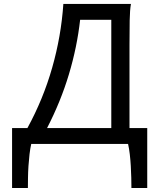

<svg xmlns="http://www.w3.org/2000/svg" viewBox="-20 -733 794 978"><path d="M139.2 0Q133.8 23.4 130.4 52.7Q127 82 125 112.5Q123 143.1 122.6 172.4Q122.1 201.7 122.1 224.6H41.5V-80.6H119.6Q200.2 -228 245.8 -388.2Q291.5 -548.3 302.7 -712.9H647Q641.6 -683.6 640.6 -629.6Q639.6 -575.7 639.6 -502.9V-80.6H730V224.6H649.4Q649.4 201.7 648.7 172.4Q647.9 143.1 646.2 112.5Q644.5 82 641.1 52.7Q637.7 23.4 632.3 0ZM546.9 -632.3H388.2Q372.6 -493.2 331.1 -354.7Q289.6 -216.3 219.7 -80.6H546.9Z"/></svg>

Font: Andika Compact
Style: Regular
Weight: 400
Designer: Victor Gaultney, Annie Olsen, Julie Remington, Don Collingsworth, Eric Hays, Becca Hirsbrunner
Foundry: SIL International
Version: Version 5.000 ; LnSpcTght